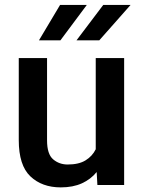

<svg xmlns="http://www.w3.org/2000/svg" viewBox="-20 -770 596 799"><path d="M385.3 0 382.3 -54.2Q357.9 -23.9 320.8 -7.1Q283.7 9.8 232.9 9.8Q154.8 9.8 106.4 -36.1Q58.1 -82 58.1 -187V-528.3H175.8V-186Q175.8 -128.4 201.2 -106.9Q226.6 -85.4 261.7 -85.4Q308.1 -85.4 336.2 -102.8Q364.3 -120.1 378.4 -148.9V-528.3H496.6V0ZM298.3 -602.1 409.7 -749.5H523.4L393.1 -602.1ZM142.1 -602.1 230 -749.5H341.3L231.4 -602.1Z"/></svg>

Font: Vazirmatn FD Medium
Style: Regular
Weight: 500
Designer: Saber Rastikerdar
Foundry: Saber Rastikerdar
Version: Version 33.003